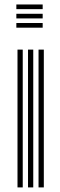

<svg xmlns="http://www.w3.org/2000/svg" viewBox="-20 -816 262 836"><path d="M51.2 -776.2V-796.5H165.8V-776.2ZM51.2 -735.8V-756H165.8V-735.8ZM51.2 -695.5V-715.8H165.8V-695.5ZM147.8 0V-600H170.8V0ZM56.2 0V-600H79V0ZM102 0V-600H124.8V0Z"/></svg>

Font: Big Shoulders Inline Text
Style: Bold
Weight: 700
Designer: Patric King
Foundry: XO Type Co
Version: Version 1.000